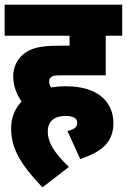

<svg xmlns="http://www.w3.org/2000/svg" viewBox="-20 -642 547 828"><path d="M271 -77 326 44C419 12 469 -28 469 -111C469 -195 412 -270 263 -270C241 -270 220 -268 200 -265C195 -273 192 -281 192 -290C192 -299 194 -304 199 -308C205 -315 215 -317 236 -317H436V-488H507V-622H0V-488H280V-445H241C145 -445 110 -433 78 -406C55 -385 37 -354 37 -314C37 -267 54 -232 73 -204C45 -175 28 -136 28 -88C28 6 78 76 163 166L277 78C211 14 186 -29 186 -75C186 -118 214 -142 262 -142C298 -142 313 -131 313 -112C313 -94 300 -84 271 -77Z"/></svg>

Font: Noto Sans Devanagari UI Condensed Black
Style: Regular
Weight: 900
Width: 3
Designer: Jelle Bosma - Monotype Design Team
Foundry: Monotype Imaging Inc.
Version: Version 2.004